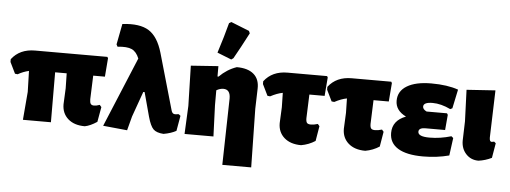

<svg xmlns="http://www.w3.org/2000/svg" viewBox="-65 -941 3432 1291"><g transform="rotate(5 1650.5 -296.0)"><path d="M109 0 125 -190 121 -331Q82 -322 47 -302L29 -304L-8 -380V-399Q47 -471 150 -471H638L643 -462L633 -337H554L548 -177Q548 -155 554.5 -146Q561 -137 577 -137Q593 -137 615 -145L627 -131L609 -30Q564 0 527 7Q455 7 413.5 -30Q372 -67 372 -128L377 -236L375 -337H297L298 0Z M813 9 650 -7 846 -478Q828 -523 796 -537.5Q764 -552 700 -545L692 -560L719 -700Q836 -714 898 -675Q960 -636 991 -529L1099 -152Q1104 -133 1114.5 -128.5Q1125 -124 1149 -129L1162 -119L1144 -16Q1110 3 1059 12Q1011 9 990 -12Q969 -33 952 -94L908 -257H899L838 -86Z M1433 -768 1448 -777 1571 -728 1578 -712Q1524 -608 1483 -536L1469 -526L1373 -564Q1410 -679 1433 -768ZM1387 -474V-404H1394Q1446 -456 1511 -478Q1586 -478 1625.5 -444Q1665 -410 1663 -346L1659 -210L1666 185H1471L1481 -264Q1481 -325 1434 -325Q1411 -325 1387 -311V-210L1395 0H1200L1209 -190L1202 -461Z M1987 7Q1915 7 1873 -30Q1831 -67 1831 -128L1836 -236L1834 -333Q1796 -326 1751 -302L1733 -304L1696 -380V-399Q1751 -471 1854 -471H2121L2126 -462L2116 -337H2013L2007 -177Q2007 -154 2014 -145.5Q2021 -137 2041 -137Q2061 -137 2087 -145L2099 -131L2082 -30Q2039 -2 1987 7Z M2420 7Q2348 7 2306 -30Q2264 -67 2264 -128L2269 -236L2267 -333Q2229 -326 2184 -302L2166 -304L2129 -380V-399Q2184 -471 2287 -471H2554L2559 -462L2549 -337H2446L2440 -177Q2440 -154 2447 -145.5Q2454 -137 2474 -137Q2494 -137 2520 -145L2532 -131L2515 -30Q2472 -2 2420 7Z M2810 11Q2699 11 2641 -24.5Q2583 -60 2583 -128Q2583 -212 2673 -246Q2601 -281 2601 -347Q2601 -412 2660 -447.5Q2719 -483 2824 -483Q2933 -483 3006 -457L2979 -329L2965 -322Q2901 -353 2844 -353Q2782 -353 2782 -323Q2782 -305 2808 -292H2946L2952 -282L2943 -179H2811Q2765 -179 2765 -152Q2765 -119 2843 -119Q2915 -119 2989 -141L3002 -130L2986 -11Q2903 11 2810 11Z M3184 7Q3133 7 3100 -28.5Q3067 -64 3067 -118L3071 -249L3063 -461L3257 -474L3247 -155Q3247 -127 3261 -127Q3268 -127 3278 -130L3290 -120L3273 -20Q3230 1 3184 7Z"/></g></svg>

Font: Alegreya Sans Black
Style: Regular
Weight: 900
Designer: Juan Pablo del Peral
Foundry: Huerta Tipografica
Version: Version 2.007